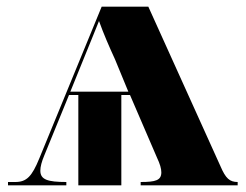

<svg xmlns="http://www.w3.org/2000/svg" viewBox="-20 -556 738 576"><path d="M4 0H179V-10C123 -10 101 -17 101 -44C101 -56 105 -71 113 -90L187 -271H215V0H344V-271H370L451 -83C460 -64 464 -50 464 -39C464 -15 447 -10 402 -10V0H693V-10C669 -10 657 -21 642 -56L425 -536H285L98 -81C76 -27 60 -10 26 -10H4ZM191 -281 234 -387C244 -412 264 -460 277 -493C291 -454 308 -415 325 -378L365 -281Z"/></svg>

Font: Noto Serif Display ExtraBold
Style: Regular
Weight: 800
Designer: Monotype Design Team
Foundry: Monotype Imaging Inc.
Version: Version 2.009